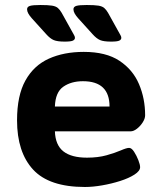

<svg xmlns="http://www.w3.org/2000/svg" viewBox="-20 -738 640 766"><path d="M319 8Q176 8 112 -61.5Q48 -131 48 -258Q48 -357 81.5 -417Q115 -477 175 -504Q235 -531 314 -531Q403 -531 456.5 -495.5Q510 -460 534.5 -402.5Q559 -345 559 -278Q559 -265 549.5 -250Q540 -235 526.5 -224.5Q513 -214 501 -214H199Q201 -159 233 -134Q265 -109 327 -109Q371 -109 405 -118.5Q439 -128 462 -138Q485 -148 495 -148Q505 -148 515 -132.5Q525 -117 532 -99Q539 -81 539 -71Q539 -56 516.5 -41.5Q494 -27 459.5 -16Q425 -5 387.5 1.5Q350 8 319 8ZM199 -313H417Q417 -414 311 -414Q264 -414 232.5 -392Q201 -370 199 -313ZM423 -572Q394 -572 379.5 -578Q365 -584 349 -602L292 -665Q283 -675 278 -684Q273 -693 273 -701Q273 -711 284.5 -714.5Q296 -718 326 -718Q357 -718 372.5 -715.5Q388 -713 396 -706Q404 -699 411 -687L451 -615Q457 -604 460.5 -598Q464 -592 464 -587Q464 -580 456 -576Q448 -572 423 -572ZM238 -572Q209 -572 194.5 -578Q180 -584 164 -602L107 -665Q98 -675 93 -684Q88 -693 88 -701Q88 -711 99.5 -714.5Q111 -718 141 -718Q172 -718 187.5 -715.5Q203 -713 211 -706Q219 -699 226 -687L266 -615Q272 -604 275.5 -598Q279 -592 279 -587Q279 -580 271 -576Q263 -572 238 -572Z"/></svg>

Font: Asap Semi Expanded
Style: Bold
Weight: 700
Width: 6
Designer: Pablo Cosgaya
Foundry: Omnibus-Type
Version: Version 3.001; ttfautohint (v1.8.4.7-5d5b)